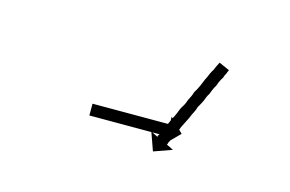

<svg xmlns="http://www.w3.org/2000/svg" viewBox="-40 -504 475 315"><g transform="rotate(15 198.0 -346.5)"><path d="M319 -421Q318 -419 317 -416Q315 -413 314 -409Q312 -406 309 -400Q308 -397 307 -394.5Q306 -392 304 -389Q302 -385 299 -377Q297 -374 295.5 -370.5Q294 -367 293 -364Q289 -356 286 -351Q285 -347 283.5 -344Q282 -341 280 -337Q279 -334 277.5 -331Q276 -328 274 -324Q271 -318 268 -312Q267 -309 266 -306.5Q265 -304 263 -301Q262 -299 261 -296.5Q260 -294 259 -292Q258 -290 257.5 -288.5Q257 -287 256 -285Q254 -282 254 -280Q253 -279 253 -279L265 -273L234 -262L223 -293L235 -287Q235 -289 235 -289Q236 -290 238 -293Q238 -295 239 -297Q240 -299 241 -301Q243 -306 245 -310Q246 -312 247.5 -315Q249 -318 250 -321Q253 -326 256 -333Q257 -336 258.5 -339.5Q260 -343 262 -346Q264 -349 265.5 -352.5Q267 -356 268 -359Q270 -363 271.5 -366Q273 -369 274 -373Q276 -376 277.5 -379Q279 -382 281 -386Q282 -389 283.5 -392Q285 -395 286 -398Q287 -400 288.5 -403Q290 -406 291 -409Q292 -411 293 -413Q294 -415 296 -418Q297 -421 299 -425Q300 -427 301 -429Q302 -431 302 -431L320 -423Q320 -423 319 -421ZM119 -312Q121 -312 122 -312Q123 -312 124 -312Q125 -312 126.5 -312Q128 -312 130 -312Q132 -312 134 -312Q136 -312 138 -312Q141 -312 143.5 -312Q146 -312 148 -312Q151 -312 154 -312Q157 -312 159 -312Q162 -312 165 -312Q168 -312 171 -312Q174 -312 177 -312Q180 -312 183 -312Q187 -312 190 -312Q193 -312 196 -312Q199 -312 202 -312Q205 -312 208 -312Q210 -312 213 -312Q216 -312 219 -312Q221 -312 223.5 -312Q226 -312 229 -312Q231 -312 233 -312Q235 -312 237 -312Q239 -312 240.5 -312Q242 -312 243 -312Q244 -312 245 -312Q246 -312 248 -312Q248 -312 248.5 -312Q249 -312 249 -312V-325L272 -302L249 -279V-292Q249 -292 248.5 -292Q248 -292 248 -292Q246 -292 245 -292Q244 -292 243 -292Q242 -292 240.5 -292Q239 -292 237 -292Q235 -292 233 -292Q231 -292 229 -292Q226 -292 223.5 -292Q221 -292 219 -292Q216 -292 213 -292Q210 -292 208 -292Q205 -292 202 -292Q199 -292 196 -292Q193 -292 190 -292Q187 -292 183 -292Q180 -292 177 -292Q174 -292 171 -292Q168 -292 165 -292Q162 -292 159 -292Q157 -292 154 -292Q151 -292 148 -292Q146 -292 143.5 -292Q141 -292 138 -292Q136 -292 134 -292Q132 -292 130 -292Q128 -292 126.5 -292Q125 -292 124 -292Q123 -292 122 -292Q121 -292 119 -292Q119 -292 118.5 -292Q118 -292 118 -292V-312Q118 -312 118.5 -312Q119 -312 119 -312Z"/></g></svg>

Font: FRB American Cursive Just Arrows
Style: Italic
Weight: 400
Italic angle: -25°
Version: Version 2.0;Modular Font Editor K font №1